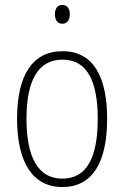

<svg xmlns="http://www.w3.org/2000/svg" viewBox="-20 -746 502 776"><path d="M232 -726C210 -726 202 -709 202 -688C202 -667 211 -650 232 -650C252 -650 262 -666 262 -689C262 -709 254 -726 232 -726ZM413 -265C413 -433 359 -539 233 -539C111 -539 49 -442 49 -266C49 -90 112 10 232 10C353 10 413 -89 413 -265ZM87 -266C87 -419 133 -505 233 -505C336 -505 375 -411 375 -266C375 -108 330 -24 232 -24C133 -24 87 -112 87 -266Z"/></svg>

Font: Noto Sans Condensed ExtraLight
Style: Regular
Weight: 200
Width: 3
Designer: Monotype Design Team
Foundry: Monotype Imaging Inc.
Version: Version 2.013